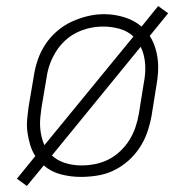

<svg xmlns="http://www.w3.org/2000/svg" viewBox="-20 -578 640 636"><path d="M69 38 36 14 97 -61Q86 -78 80 -98Q74 -118 71 -139Q68 -160 70 -182Q72 -204 75 -226L92 -326Q96 -353 105 -379.5Q114 -406 130 -430.5Q146 -455 168.5 -474.5Q191 -494 217 -506Q243 -518 270 -524.5Q297 -531 325 -531Q359 -531 391.5 -521Q424 -511 449 -490L504 -558L537 -534L476 -459Q487 -442 493.5 -422Q500 -402 502.5 -381Q505 -360 503.5 -338Q502 -316 498 -294L482 -194Q477 -167 468 -140.5Q459 -114 443 -89.5Q427 -65 405 -45.5Q383 -26 357 -13.5Q331 -1 303 3.5Q275 8 248 8Q214 8 181.5 -0.5Q149 -9 125 -30ZM127 -97 422 -457Q403 -475 376.5 -482.5Q350 -490 322 -490Q299 -490 276.5 -485Q254 -480 233 -469.5Q212 -459 194.5 -442.5Q177 -426 164.5 -405.5Q152 -385 144.5 -363.5Q137 -342 134 -319L117 -219Q115 -204 113.5 -188Q112 -172 113 -156.5Q114 -141 117.5 -126Q121 -111 127 -97ZM249 -30Q272 -30 295 -34.5Q318 -39 339 -49.5Q360 -60 378 -77Q396 -94 408.5 -114Q421 -134 428.5 -156Q436 -178 440 -201L456 -301Q459 -316 460.5 -332Q462 -348 461 -363.5Q460 -379 456.5 -394Q453 -409 446 -423L152 -63Q170 -46 196 -38Q222 -30 249 -30Z"/></svg>

Font: Iosevka Etoile XLtObl
Style: Regular
Weight: 200
Italic angle: -9°
Designer: Belleve Invis
Foundry: Belleve Invis
Version: Version 15.5.2; ttfautohint (v1.8.4)